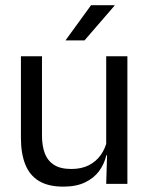

<svg xmlns="http://www.w3.org/2000/svg" viewBox="-20 -703 573 734"><path d="M140.5 -488V-184.5Q140.5 -146 151.2 -117.2Q162 -88.5 186.5 -72.8Q211 -57 252.5 -57Q291.5 -57 319.5 -71.2Q347.5 -85.5 365.2 -110.5Q383 -135.5 389.5 -167L404 -109.5H386.5Q379 -76.5 359 -49.2Q339 -22 305.2 -5.8Q271.5 10.5 222 10.5Q164.5 10.5 128.8 -11.2Q93 -33 76.5 -74.8Q60 -116.5 60 -175.5V-488ZM467 -488V0H386L389.5 -117L386 -122V-488ZM328 -683H418V-681.5L303 -548.5H231V-549.5Z"/></svg>

Font: Anek Odia
Style: Regular
Weight: 400
Designer: Yesha Goshar & Mahesh Sahu (Odia), Yesha Goshar (Latin)
Foundry: Ek Type
Version: Version 1.003